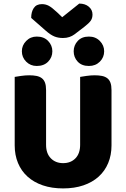

<svg xmlns="http://www.w3.org/2000/svg" viewBox="-20 -1035 704 1071"><path d="M102 -749Q102 -782 126 -806.5Q150 -831 185 -831Q225 -831 248.5 -806.5Q272 -782 272 -749Q272 -715 248.5 -691Q225 -667 185 -667Q150 -667 126 -691Q102 -715 102 -749ZM391 -749Q391 -782 413.5 -806.5Q436 -831 476 -831Q513 -831 537 -806.5Q561 -782 561 -749Q561 -715 537 -691Q513 -667 476 -667Q436 -667 413.5 -691Q391 -715 391 -749ZM602 -224Q602 -170 583.5 -125.5Q565 -81 530 -49.5Q495 -18 445 -1Q395 16 332 16Q269 16 219 -1Q169 -18 134 -49.5Q99 -81 80.5 -125.5Q62 -170 62 -224V-606Q73 -608 97 -611.5Q121 -615 143 -615Q166 -615 183.5 -611.5Q201 -608 213 -599Q225 -590 231 -574Q237 -558 237 -532V-227Q237 -179 263.5 -152Q290 -125 332 -125Q375 -125 401 -152Q427 -179 427 -227V-606Q438 -608 462 -611.5Q486 -615 508 -615Q531 -615 548.5 -611.5Q566 -608 578 -599Q590 -590 596 -574Q602 -558 602 -532ZM327 -939 422 -1015Q455 -1015 475.5 -997.5Q496 -980 496 -954Q496 -934 486.5 -920Q477 -906 450 -885L395 -843Q383 -834 367 -828.5Q351 -823 331 -823Q304 -823 282.5 -832Q261 -841 235 -864L154 -935Q154 -969 168.5 -990.5Q183 -1012 214 -1012Q234 -1012 251.5 -1003Q269 -994 301 -964Z"/></svg>

Font: Baloo Bhai
Style: Regular
Weight: 400
Designer: Supriya Tembe, Noopur Datye and Ek Type
Foundry: Ek Type
Version: Version 1.100;PS 1.000;hotconv 1.0.88;makeotf.lib2.5.647800;